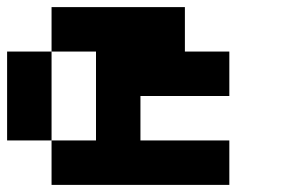

<svg xmlns="http://www.w3.org/2000/svg" viewBox="-20 -520 790 540"><path d="M125 -125H0V-375H125V-125H250V-375H125V-500H500V-375H625V-250H375V-125H625V0H125Z"/></svg>

Font: Tiny5
Style: Regular
Weight: 400
Designer: Stefan Schmidt
Foundry: Made with Bits'n'Picas by Kreative Software
Version: Version 1.002; ttfautohint (v1.8.4.7-5d5b)